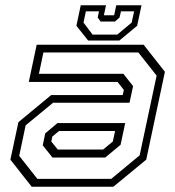

<svg xmlns="http://www.w3.org/2000/svg" viewBox="-20 -710 666 730"><path d="M100.5 0 19.5 -103 50 -245.5 174.5 -348.5H446.5L451 -368L427 -398.5H89.5L119.5 -540H526L607 -437L536 -103L411 0ZM179.5 -111 142.5 -157.5 152 -203 198.5 -242H456L438.5 -159.5L380 -111ZM122 -30H403L511 -119.5L575.5 -422.5L506 -510.5H145L128 -429.5H449L486 -382.5L472.5 -319.5H182L77.5 -233.5L53 -117.5ZM199.5 -141.5H372L409 -172L417.5 -212H204.5L179 -191L175 -172ZM315 -556 270.5 -612 287 -690H383L375 -652H414L422 -690H518L501.5 -612L434 -556ZM332 -578.5H426L480.5 -624L490 -667H440L434.5 -643.5L417 -628H362.5L351.5 -643.5L356.5 -667H306.5L297.5 -624Z"/></svg>

Font: Tourney Light
Style: Italic
Weight: 300
Italic angle: -12°
Version: Version 1.015